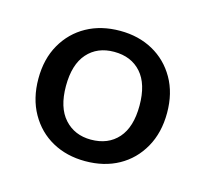

<svg xmlns="http://www.w3.org/2000/svg" viewBox="-58 -778 461 431"><g transform="rotate(15 172.5 -562.5)"><path d="M172 -411Q129 -411 95.5 -429.5Q62 -448 42.5 -482.5Q23 -517 23 -563Q23 -609 42.5 -643Q62 -677 95.5 -695.5Q129 -714 173 -714Q216 -714 249.5 -695.5Q283 -677 302.5 -643Q322 -609 322 -563Q322 -517 302.5 -482.5Q283 -448 249.5 -429.5Q216 -411 172 -411ZM172 -461Q212 -461 235 -487Q258 -513 258 -563Q258 -613 235 -639Q212 -665 172 -665Q133 -665 110 -639Q87 -613 87 -563Q87 -513 110.5 -487Q134 -461 172 -461Z"/></g></svg>

Font: Mulish Medium
Style: Regular
Weight: 500
Designer: Vernon Adams
Foundry: Vernon Adams
Version: Version 3.603; ttfautohint (v1.8.3)